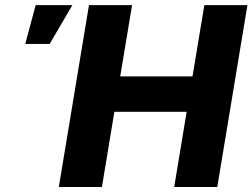

<svg xmlns="http://www.w3.org/2000/svg" viewBox="-20 -748 1010 768"><path d="M215.3 0 335.9 -727.5H508.3L460.9 -442.4H750L797.4 -727.5H969.7L849.1 0H676.8L726.6 -300.8H437.5L387.7 0ZM81.1 -572.3 122.6 -727.5H269.5L178.7 -572.3Z"/></svg>

Font: Inter 16pt ExtraBold
Style: Italic
Weight: 800
Italic angle: -9.3988°
Version: Version 4.001;git-66647c0bb